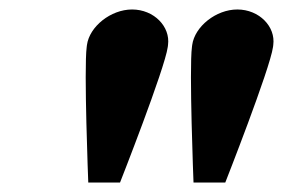

<svg xmlns="http://www.w3.org/2000/svg" viewBox="-20 -860 597 405"><path d="M258.6 -840C213.6 -840 168.7 -804 163.4 -765L162.9 -761C156.7 -715 166.2 -475 166.2 -475H233.2C233.2 -475 327.7 -715 333.9 -761L334.4 -765C339.7 -804 304.6 -840 258.6 -840ZM480.6 -840C435.6 -840 390.7 -804 385.4 -765L384.9 -761C378.7 -715 388.2 -475 388.2 -475H455.2C455.2 -475 549.7 -715 555.9 -761L556.4 -765C561.7 -804 526.6 -840 480.6 -840Z"/></svg>

Font: Hussar Techniczny
Style: Bold 
Weight: 700
Foundry: Cannot Into Space Fonts
Version: Version 0.77